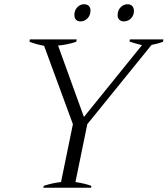

<svg xmlns="http://www.w3.org/2000/svg" viewBox="-20 -886 791 906"><path d="M331 -815Q331 -837 344.5 -851.5Q358 -866 377 -866Q391 -866 399 -858Q407 -850 407 -836Q407 -814 393 -799.5Q379 -785 360 -785Q346 -785 338.5 -793Q331 -801 331 -815ZM535 -814Q535 -837 549 -851.5Q563 -866 582 -866Q596 -866 604 -857.5Q612 -849 612 -835Q612 -813 598 -799Q584 -785 564 -785Q551 -785 543 -793Q535 -801 535 -814ZM186 -9Q229 -23 268 -27L324 -300L188 -670Q153 -676 119 -689L121 -700H342L340 -689Q299 -675 254 -671L376 -334L650 -673Q620 -680 591 -690L593 -700H751L749 -689Q727 -680 695 -674L392 -300L336 -27Q382 -20 411 -9L410 0H185Z"/></svg>

Font: Trirong Light
Style: Italic
Weight: 300
Italic angle: -12°
Designer: Katatrad Team
Foundry: CadsonDemak
Version: Version 1.001